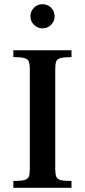

<svg xmlns="http://www.w3.org/2000/svg" viewBox="-20 -901 407 921"><path d="M44 0V-33Q81 -33 97.5 -37.5Q114 -42 118.5 -54Q123 -66 123 -89V-569Q123 -594 118 -606Q113 -618 96.5 -622.5Q80 -627 44 -627V-660H323V-627Q287 -627 270.5 -622.5Q254 -618 249.5 -606Q245 -594 245 -569V-89Q245 -66 250 -53.5Q255 -41 271.5 -37Q288 -33 323 -33V0ZM184 -765Q160 -765 143 -782Q126 -799 126 -823Q126 -847 143 -864Q160 -881 184 -881Q208 -881 225 -864Q242 -847 242 -823Q242 -799 225 -782Q208 -765 184 -765Z"/></svg>

Font: Frank Ruhl Libre Medium
Style: Regular
Weight: 500
Designer: Yanek Iontef
Foundry: Fontef
Version: Version 6.004